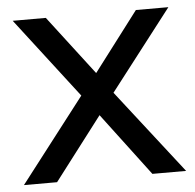

<svg xmlns="http://www.w3.org/2000/svg" viewBox="-44 -574 628 618"><g transform="rotate(-5 270.5 -265.0)"><path d="M424 0 271 -203 116 0H9L218 -271L19 -530H126L272 -339L417 -530H522L322 -271L533 0Z"/></g></svg>

Font: CMG Sans Medium
Style: Regular
Weight: 500
Designer: Julieta Ulanovsky
Foundry: Julieta Ulanovsky
Version: Version 7.200